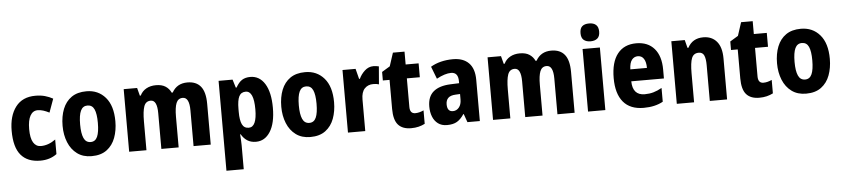

<svg xmlns="http://www.w3.org/2000/svg" viewBox="-52 -1104 7370 1681"><g transform="rotate(-5 3633.0 -264.0)"><path d="M265 10Q153 10 95 -58.5Q37 -127 37 -272Q37 -403 96.5 -481.5Q156 -560 271 -560Q317 -560 354.5 -549.5Q392 -539 424 -521L381 -402Q354 -416 329 -424Q304 -432 279 -432Q237 -432 214 -391.5Q191 -351 191 -273Q191 -194 214.5 -155.5Q238 -117 281 -117Q347 -117 410 -163V-35Q350 10 265 10Z M949 -276Q949 -197 925 -132Q901 -67 849.5 -28.5Q798 10 716 10Q641 10 589.5 -28Q538 -66 511.5 -131Q485 -196 485 -276Q485 -360 510.5 -424Q536 -488 587.5 -524Q639 -560 719 -560Q822 -560 885.5 -486.5Q949 -413 949 -276ZM639 -275Q639 -196 657.5 -155Q676 -114 718 -114Q759 -114 777 -154.5Q795 -195 795 -276Q795 -356 777 -395.5Q759 -435 717 -435Q676 -435 657.5 -395.5Q639 -356 639 -275Z M1606 -560Q1684 -560 1723.5 -511Q1763 -462 1763 -359V0H1612V-314Q1612 -429 1554 -429Q1513 -429 1497 -389.5Q1481 -350 1481 -270V0H1329V-314Q1329 -429 1273 -429Q1229 -429 1213.5 -385.5Q1198 -342 1198 -254V0H1046V-550H1164L1182 -481H1190Q1208 -519 1244.5 -539.5Q1281 -560 1330 -560Q1382 -560 1414 -539Q1446 -518 1462 -483H1471Q1514 -560 1606 -560Z M2159 -560Q2240 -560 2286.5 -485Q2333 -410 2333 -274Q2333 -139 2286 -64.5Q2239 10 2160 10Q2116 10 2084.5 -10Q2053 -30 2032 -67H2027Q2029 -38 2030.5 -14Q2032 10 2032 28V240H1880V-550H2003L2025 -478H2032Q2057 -523 2086.5 -541.5Q2116 -560 2159 -560ZM2108 -435Q2067 -435 2049.5 -400Q2032 -365 2032 -289V-264Q2032 -190 2049.5 -154Q2067 -118 2108 -118Q2179 -118 2179 -274Q2179 -435 2108 -435Z M2871 -276Q2871 -197 2847 -132Q2823 -67 2771.5 -28.5Q2720 10 2638 10Q2563 10 2511.5 -28Q2460 -66 2433.5 -131Q2407 -196 2407 -276Q2407 -360 2432.5 -424Q2458 -488 2509.5 -524Q2561 -560 2641 -560Q2744 -560 2807.5 -486.5Q2871 -413 2871 -276ZM2561 -275Q2561 -196 2579.5 -155Q2598 -114 2640 -114Q2681 -114 2699 -154.5Q2717 -195 2717 -276Q2717 -356 2699 -395.5Q2681 -435 2639 -435Q2598 -435 2579.5 -395.5Q2561 -356 2561 -275Z M3241 -560Q3264 -560 3289 -554L3276 -397Q3257 -404 3226 -404Q3179 -404 3150 -373Q3121 -342 3121 -278V0H2969V-550H3084L3107 -460H3114Q3131 -498 3164.5 -529Q3198 -560 3241 -560Z M3571 -118Q3589 -118 3607 -122.5Q3625 -127 3645 -136V-18Q3620 -5 3590 2.5Q3560 10 3524 10Q3448 10 3410 -33Q3372 -76 3372 -173V-428H3313V-503L3384 -546L3422 -663H3524V-550H3638V-428H3524V-177Q3524 -118 3571 -118Z M3941 -560Q4030 -560 4079 -510.5Q4128 -461 4128 -363V0H4019L3993 -73H3989Q3961 -30 3927.5 -10Q3894 10 3839 10Q3792 10 3760.5 -13.5Q3729 -37 3713.5 -76.5Q3698 -116 3698 -165Q3698 -252 3749.5 -295.5Q3801 -339 3899 -343L3976 -346V-364Q3976 -442 3913 -442Q3860 -442 3786 -402L3744 -511Q3784 -535 3834 -547.5Q3884 -560 3941 -560ZM3937 -249Q3892 -247 3871.5 -227Q3851 -207 3851 -171Q3851 -107 3901 -107Q3933 -107 3954.5 -133Q3976 -159 3976 -203V-251Z M4804 -560Q4882 -560 4921.5 -511Q4961 -462 4961 -359V0H4810V-314Q4810 -429 4752 -429Q4711 -429 4695 -389.5Q4679 -350 4679 -270V0H4527V-314Q4527 -429 4471 -429Q4427 -429 4411.5 -385.5Q4396 -342 4396 -254V0H4244V-550H4362L4380 -481H4388Q4406 -519 4442.5 -539.5Q4479 -560 4528 -560Q4580 -560 4612 -539Q4644 -518 4660 -483H4669Q4712 -560 4804 -560Z M5155 -768Q5194 -768 5215.5 -749Q5237 -730 5237 -689Q5237 -648 5215 -629.5Q5193 -611 5155 -611Q5117 -611 5095 -629.5Q5073 -648 5073 -689Q5073 -731 5094 -749.5Q5115 -768 5155 -768ZM5231 -550V0H5079V-550Z M5551 -559Q5653 -559 5709.5 -493.5Q5766 -428 5766 -309V-231H5479Q5481 -108 5587 -108Q5628 -108 5663.5 -118Q5699 -128 5738 -150V-29Q5668 10 5568 10Q5449 10 5388.5 -62.5Q5328 -135 5328 -272Q5328 -412 5386 -485.5Q5444 -559 5551 -559ZM5555 -445Q5523 -445 5502.5 -419.5Q5482 -394 5480 -336H5626Q5626 -388 5607.5 -416.5Q5589 -445 5555 -445Z M6140 -560Q6215 -560 6258 -509.5Q6301 -459 6301 -360V0H6149V-315Q6149 -371 6136 -400Q6123 -429 6089 -429Q6044 -429 6027.5 -388.5Q6011 -348 6011 -256V0H5859V-550H5977L5995 -480H6003Q6045 -560 6140 -560Z M6631 -118Q6649 -118 6667 -122.5Q6685 -127 6705 -136V-18Q6680 -5 6650 2.5Q6620 10 6584 10Q6508 10 6470 -33Q6432 -76 6432 -173V-428H6373V-503L6444 -546L6482 -663H6584V-550H6698V-428H6584V-177Q6584 -118 6631 -118Z M7228 -276Q7228 -197 7204 -132Q7180 -67 7128.5 -28.5Q7077 10 6995 10Q6920 10 6868.5 -28Q6817 -66 6790.5 -131Q6764 -196 6764 -276Q6764 -360 6789.5 -424Q6815 -488 6866.5 -524Q6918 -560 6998 -560Q7101 -560 7164.5 -486.5Q7228 -413 7228 -276ZM6918 -275Q6918 -196 6936.5 -155Q6955 -114 6997 -114Q7038 -114 7056 -154.5Q7074 -195 7074 -276Q7074 -356 7056 -395.5Q7038 -435 6996 -435Q6955 -435 6936.5 -395.5Q6918 -356 6918 -275Z"/></g></svg>

Font: Noto Sans Arabic Cond ExtBd
Style: Regular
Weight: 800
Width: 3
Designer: Monotype Design Team, Nadine Chahine, Nizar Qandah and Khaled Hosny
Foundry: Monotype Imaging Inc.
Version: Version 2.012; ttfautohint (v1.8.4.7-5d5b)